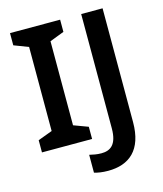

<svg xmlns="http://www.w3.org/2000/svg" viewBox="-131 -811 942 1110"><g transform="rotate(-15 339.5 -256.0)"><path d="M335 0V-73L249 -105V-608L335 -641V-714H35V-641L121 -608V-105L35 -73V0ZM378 202C504 202 589 134 589 -33V-714H461V-30C461 70 418 94 366 94C339 94 316 89 295 84V191C315 197 342 202 378 202Z"/></g></svg>

Font: Noto Sans Gunjala Gondi Semibold
Style: Regular
Weight: 400
Designer: Ek Type
Foundry: Ek Type
Version: Version 1.004